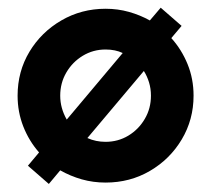

<svg xmlns="http://www.w3.org/2000/svg" viewBox="-20 -453 540 491"><path d="M104.9 17.4 51.4 -29.2 79.9 -63.2Q54.2 -92.4 39.6 -129.5Q25 -166.7 25 -208.3Q25 -270.1 55.2 -320.5Q85.4 -370.8 136.8 -400.7Q188.2 -430.6 250 -430.6Q281.2 -430.6 309.7 -422.6Q338.2 -414.6 363.2 -400.7L391 -433.3L444.4 -386.8L418.1 -355.6Q444.4 -326.4 459.7 -288.9Q475 -251.4 475 -208.3Q475 -147.2 444.8 -96.5Q414.6 -45.8 363.5 -16Q312.5 13.9 250 13.9Q218.1 13.9 188.9 5.6Q159.7 -2.8 134 -17.4ZM150.7 -147.2 293.8 -317.4Q275 -326.4 250 -326.4Q218.1 -326.4 191.7 -310.4Q165.3 -294.4 149.7 -267.7Q134 -241 134 -208.3Q134 -176.4 150.7 -147.2ZM250 -90.3Q281.9 -90.3 308.3 -106.2Q334.7 -122.2 350.3 -149Q366 -175.7 366 -208.3Q366 -226.4 361.1 -242.4Q356.2 -258.3 347.9 -271.5L203.5 -100Q225 -90.3 250 -90.3Z"/></svg>

Font: co2trust
Style: Bold
Weight: 700
Designer: Kristian Moeller
Foundry: Dicotype
Version: Version 1.000